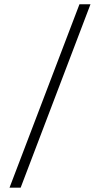

<svg xmlns="http://www.w3.org/2000/svg" viewBox="-20 -760 468 885"><path d="M75.2 105H23.9L346.2 -740.2H397Z"/></svg>

Font: BioRhyme Light
Style: Regular
Weight: 300
Designer: Aoife Mooney
Foundry: Aoife Mooney Type
Version: Version 1.500;PS 001.500;hotconv 1.0.88;makeotf.lib2.5.64775